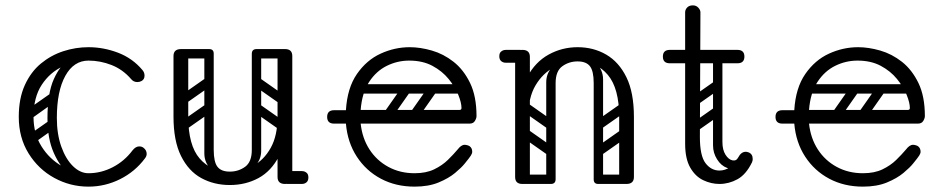

<svg xmlns="http://www.w3.org/2000/svg" viewBox="-20 -686 3509 716"><path d="M508 -384Q501 -380 492 -380Q478 -380 469 -391Q438 -427 396 -443.5Q354 -460 310 -460Q261 -460 213.5 -438Q166 -416 135.5 -369.5Q105 -323 105 -250Q105 -188 134.5 -140.5Q164 -93 211 -66.5Q258 -40 310 -40Q357 -40 400.5 -62.5Q444 -85 474 -125Q486 -140 499 -140Q509 -140 515 -135Q527 -126 527 -112Q527 -104 521 -96Q484 -46 428 -18Q372 10 310 10Q242 10 182.5 -22.5Q123 -55 86.5 -114Q50 -173 50 -250Q50 -319 72.5 -368.5Q95 -418 132.5 -449Q170 -480 216 -495Q262 -510 310 -510Q366 -510 420 -489.5Q474 -469 511 -425Q519 -416 519 -404Q519 -390 508 -384ZM81 -157Q71 -172 85 -181L162 -235Q177 -245 186 -231Q197 -216 183 -207L106 -152Q100 -148 93 -149Q86 -150 81 -157ZM81 -255Q71 -270 85 -279L162 -333Q177 -343 186 -329Q197 -314 183 -305L106 -250Q100 -246 93 -247Q86 -248 81 -255ZM307 -6Q273 -8 238.5 -35.5Q204 -63 180.5 -116Q157 -169 157 -245Q157 -338 180.5 -390.5Q204 -443 238.5 -464.5Q273 -486 307 -486L310 -460Q255 -460 223.5 -403Q192 -346 192 -246Q192 -186 208.5 -139.5Q225 -93 252 -66.5Q279 -40 310 -40Z M837 4Q778 4 730.5 -22Q683 -48 655 -104.5Q627 -161 627 -251H682Q682 -144 724.5 -95Q767 -46 837 -46Q883 -46 923.5 -67.5Q964 -89 989.5 -134.5Q1015 -180 1015 -251H1050Q1050 -161 1021 -104.5Q992 -48 944 -22Q896 4 837 4ZM655 -225Q627 -225 627 -251V-477Q627 -503 655 -503Q682 -503 682 -477V-251Q682 -225 655 -225ZM1043 0Q1015 0 1015 -26V-477Q1015 -503 1043 -503Q1070 -503 1070 -477V-26Q1070 0 1043 0ZM1020 -24Q1020 -29 1023 -34Q1026 -39 1030 -43Q1032 -45 1037.5 -46.5Q1043 -48 1054 -48H1105Q1117 -48 1124 -41Q1130 -36 1130 -24Q1130 -13 1124 -7Q1117 0 1105 0H1054Q1033 0 1029 -7Q1022 -11 1020 -24ZM760 -503Q777 -503 777 -486V-124Q777 -107 760 -107Q742 -107 742 -123V-485Q742 -503 760 -503ZM837 -46Q869 -46 894 -64Q919 -82 919 -127V-222H954V-124Q954 -94 936 -72.5Q918 -51 888.5 -39Q859 -27 826 -27ZM837 -46 847 -27Q798 -27 770 -52Q742 -77 742 -114V-222H777V-127Q777 -82 791 -64Q805 -46 837 -46ZM1059 -486Q1059 -468 1041 -468H938Q920 -468 920 -486Q920 -503 939 -503H1042Q1059 -503 1059 -486ZM775 -486Q775 -468 757 -468H654Q636 -468 636 -486Q636 -503 655 -503H758Q775 -503 775 -486ZM1044 -305Q1034 -292 1021 -301L927 -367Q913 -376 924 -392Q934 -405 947 -396L1041 -330Q1046 -326 1047.5 -319.5Q1049 -313 1044 -305ZM1044 -207Q1034 -194 1021 -203L927 -269Q913 -278 924 -294Q934 -307 947 -298L1041 -232Q1046 -228 1047.5 -221.5Q1049 -215 1044 -207ZM937 -503Q954 -503 954 -486V-154Q954 -137 937 -137Q919 -137 919 -153V-485Q919 -503 937 -503ZM1033 -503Q1050 -503 1050 -486V-154Q1050 -137 1033 -137Q1015 -137 1015 -153V-485Q1015 -503 1033 -503ZM684 -308Q669 -297 660 -311Q656 -316 655.5 -323Q655 -330 663 -336L740 -390Q755 -400 765 -386Q769 -380 768.5 -373.5Q768 -367 761 -362ZM684 -210Q669 -199 660 -213Q656 -218 655.5 -225Q655 -232 663 -238L740 -292Q755 -302 765 -288Q769 -282 768.5 -275.5Q768 -269 761 -264Z M1526 10Q1456 10 1400.5 -19.5Q1345 -49 1310.5 -102Q1276 -155 1270 -225H1226Q1200 -225 1200 -250Q1200 -275 1226 -275H1270Q1275 -358 1311 -410Q1347 -462 1399.5 -486Q1452 -510 1508 -510Q1547 -510 1590.5 -497.5Q1634 -485 1671.5 -455.5Q1709 -426 1733 -376.5Q1757 -327 1757 -253Q1757 -245 1751 -235Q1745 -225 1731 -225H1325Q1331 -170 1358 -128.5Q1385 -87 1428.5 -63.5Q1472 -40 1526 -40Q1569 -40 1599 -54.5Q1629 -69 1650 -89.5Q1671 -110 1687 -129Q1693 -137 1699.5 -141.5Q1706 -146 1713 -146Q1717 -146 1722.5 -144.5Q1728 -143 1731 -141Q1741 -134 1741 -120Q1741 -114 1736 -106Q1731 -98 1713 -76Q1701 -61 1677 -41Q1653 -21 1615.5 -5.5Q1578 10 1526 10ZM1325 -276H1693Q1701 -276 1701 -283Q1701 -303 1689 -332.5Q1677 -362 1653 -391.5Q1629 -421 1592.5 -440.5Q1556 -460 1506 -460Q1462 -460 1422.5 -440.5Q1383 -421 1356.5 -380.5Q1330 -340 1325 -276ZM1611 -372H1714V-337H1611ZM1505 -366Q1518 -356 1509 -343L1443 -249Q1434 -235 1418 -246Q1405 -256 1414 -269L1480 -363Q1484 -368 1491 -369.5Q1498 -371 1505 -366ZM1603 -366Q1616 -356 1607 -343L1541 -249Q1532 -235 1516 -246Q1503 -256 1512 -269L1578 -363Q1582 -368 1589 -369.5Q1596 -371 1603 -366ZM1307 -259Q1307 -276 1324 -276H1656Q1673 -276 1673 -259Q1673 -241 1657 -241H1325Q1307 -241 1307 -259ZM1307 -355Q1307 -372 1324 -372H1656Q1673 -372 1673 -355Q1673 -337 1657 -337H1325Q1307 -337 1307 -355Z M1915 -250Q1915 -341 1945.5 -398Q1976 -455 2026 -482.5Q2076 -510 2134 -510Q2193 -510 2240.5 -482.5Q2288 -455 2316 -398Q2344 -341 2344 -250H2289Q2289 -357 2246.5 -407Q2204 -457 2134 -457Q2088 -457 2046 -435Q2004 -413 1977 -367.5Q1950 -322 1950 -250ZM1928 0Q1901 0 1901 -26V-474Q1901 -500 1928 -500Q1956 -500 1956 -474V-26Q1956 0 1928 0ZM1867 -452Q1855 -452 1848 -459Q1842 -465 1842 -476Q1842 -488 1848 -493Q1855 -500 1867 -500H1918Q1929 -500 1935 -498.5Q1941 -497 1942 -495Q1946 -491 1949 -486Q1952 -481 1952 -476Q1950 -463 1943 -459Q1939 -452 1918 -452ZM2316 0Q2289 0 2289 -26V-250Q2289 -276 2316 -276Q2344 -276 2344 -250V-26Q2344 0 2316 0ZM2211 0Q2194 0 2194 -17V-379Q2194 -396 2211 -396Q2229 -396 2229 -380V-18Q2229 0 2211 0ZM2134 -457Q2102 -457 2077 -439Q2052 -421 2052 -376V-281H2017V-379Q2017 -409 2035 -431Q2053 -453 2082.5 -464.5Q2112 -476 2145 -476ZM2134 -457 2124 -476Q2174 -476 2201.5 -451.5Q2229 -427 2229 -389V-281H2194V-376Q2194 -421 2180 -439Q2166 -457 2134 -457ZM1912 -17Q1912 -35 1930 -35H2033Q2051 -35 2051 -17Q2051 0 2032 0H1929Q1912 0 1912 -17ZM2196 -17Q2196 -35 2214 -35H2317Q2335 -35 2335 -17Q2335 0 2316 0H2213Q2196 0 2196 -17ZM1927 -198Q1937 -211 1950 -202L2044 -136Q2058 -127 2047 -111Q2037 -98 2024 -107L1930 -173Q1925 -177 1923.5 -184Q1922 -191 1927 -198ZM1927 -296Q1937 -309 1950 -300L2044 -234Q2058 -225 2047 -209Q2037 -196 2024 -205L1930 -271Q1925 -275 1923.5 -282Q1922 -289 1927 -296ZM2034 0Q2017 0 2017 -17V-349Q2017 -366 2034 -366Q2052 -366 2052 -350V-18Q2052 0 2034 0ZM1938 0Q1921 0 1921 -17V-349Q1921 -366 1938 -366Q1956 -366 1956 -350V-18Q1956 0 1938 0ZM2230 -211Q2215 -200 2206 -214Q2202 -219 2201.5 -226Q2201 -233 2209 -239L2286 -293Q2301 -303 2311 -289Q2315 -283 2314.5 -276.5Q2314 -270 2307 -265ZM2232 -114Q2217 -103 2208 -117Q2204 -122 2203.5 -129Q2203 -136 2211 -142L2288 -196Q2303 -206 2313 -192Q2317 -186 2316.5 -179.5Q2316 -173 2309 -168Z M2663 0Q2632 0 2602.5 -14Q2573 -28 2554 -61Q2535 -94 2535 -150V-640Q2535 -650 2542.5 -658Q2550 -666 2564 -666Q2576 -666 2584 -657.5Q2592 -649 2592 -640Q2592 -572 2591.5 -516Q2591 -460 2591 -407.5Q2591 -355 2590.5 -299Q2590 -243 2590 -175Q2590 -105 2611 -77.5Q2632 -50 2663 -50Q2683 -50 2701.5 -62Q2720 -74 2733 -99Q2744 -120 2761 -120Q2765 -120 2771 -118Q2787 -112 2787 -93Q2787 -86 2784 -80Q2762 -35 2730 -17.5Q2698 0 2663 0ZM2478 -450Q2452 -450 2452 -475Q2452 -500 2478 -500H2730Q2756 -500 2756 -475Q2756 -450 2730 -450ZM2657 -485Q2674 -485 2674 -468V-154Q2674 -137 2657 -137Q2639 -137 2639 -153V-467Q2639 -485 2657 -485ZM2733 -99V-73Q2713 -52 2691 -60Q2669 -68 2654 -92Q2639 -116 2639 -144V-252H2674V-157Q2674 -127 2685.5 -109Q2697 -91 2711.5 -88Q2726 -85 2733 -99ZM2586 -299Q2571 -288 2562 -302Q2558 -307 2557.5 -314Q2557 -321 2565 -327L2642 -381Q2657 -391 2667 -377Q2671 -371 2670.5 -364.5Q2670 -358 2663 -353ZM2584 -200Q2569 -189 2560 -203Q2556 -208 2555.5 -215Q2555 -222 2563 -228L2640 -282Q2655 -292 2665 -278Q2669 -272 2668.5 -265.5Q2668 -259 2661 -254Z M3198 10Q3128 10 3072.5 -19.5Q3017 -49 2982.5 -102Q2948 -155 2942 -225H2898Q2872 -225 2872 -250Q2872 -275 2898 -275H2942Q2947 -358 2983 -410Q3019 -462 3071.5 -486Q3124 -510 3180 -510Q3219 -510 3262.5 -497.5Q3306 -485 3343.5 -455.5Q3381 -426 3405 -376.5Q3429 -327 3429 -253Q3429 -245 3423 -235Q3417 -225 3403 -225H2997Q3003 -170 3030 -128.5Q3057 -87 3100.5 -63.5Q3144 -40 3198 -40Q3241 -40 3271 -54.5Q3301 -69 3322 -89.5Q3343 -110 3359 -129Q3365 -137 3371.5 -141.5Q3378 -146 3385 -146Q3389 -146 3394.5 -144.5Q3400 -143 3403 -141Q3413 -134 3413 -120Q3413 -114 3408 -106Q3403 -98 3385 -76Q3373 -61 3349 -41Q3325 -21 3287.5 -5.5Q3250 10 3198 10ZM2997 -276H3365Q3373 -276 3373 -283Q3373 -303 3361 -332.5Q3349 -362 3325 -391.5Q3301 -421 3264.5 -440.5Q3228 -460 3178 -460Q3134 -460 3094.5 -440.5Q3055 -421 3028.5 -380.5Q3002 -340 2997 -276ZM3283 -372H3386V-337H3283ZM3177 -366Q3190 -356 3181 -343L3115 -249Q3106 -235 3090 -246Q3077 -256 3086 -269L3152 -363Q3156 -368 3163 -369.5Q3170 -371 3177 -366ZM3275 -366Q3288 -356 3279 -343L3213 -249Q3204 -235 3188 -246Q3175 -256 3184 -269L3250 -363Q3254 -368 3261 -369.5Q3268 -371 3275 -366ZM2979 -259Q2979 -276 2996 -276H3328Q3345 -276 3345 -259Q3345 -241 3329 -241H2997Q2979 -241 2979 -259ZM2979 -355Q2979 -372 2996 -372H3328Q3345 -372 3345 -355Q3345 -337 3329 -337H2997Q2979 -337 2979 -355Z"/></svg>

Font: Nsibidi Libre Uzo
Style: Regular
Weight: 400
Designer: Oluwaseun Badejo
Version: Version 1.021